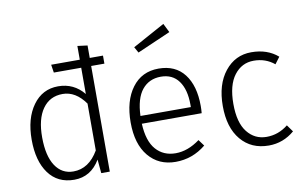

<svg xmlns="http://www.w3.org/2000/svg" viewBox="-80 -937 1748 1103"><g transform="rotate(-10 794.0 -385.5)"><path d="M273.9 -37.1Q364.7 -37.1 420.9 -133.8V-407.2Q364.7 -486.3 289.1 -486.3Q213.9 -486.3 171.9 -426.8Q129.9 -367.7 130.4 -259.8Q130.9 -152.3 168.9 -94.7Q207 -37.1 273.9 -37.1ZM556.2 -663.1V-616.2H479V0H429.2L421.9 -80.1Q367.7 10.7 271 10.7Q174.3 10.7 121.6 -61.5Q68.8 -133.8 68.8 -257.8Q68.8 -381.8 124 -458Q179.2 -534.2 271 -534.2Q362.8 -534.2 420.9 -462.9V-616.2H261.2L253.9 -663.1H420.9V-743.2L479 -735.8V-663.1Z M1002 -284.2V-298.8Q1002 -386.7 965.8 -436.5Q929.7 -486.3 861.3 -486.1Q793 -485.8 752.4 -436Q711.9 -386.2 708 -284.2ZM1059.1 -280.8Q1059.1 -258.8 1057.1 -238.8H708Q712.9 -136.7 756.3 -87.4Q799.8 -38.1 870.8 -38.1Q941.9 -38.1 1012.2 -89.8L1039.1 -53.2Q960.9 10.7 862.3 10.7Q763.7 10.7 704.8 -60.1Q646 -130.9 646 -256.8Q646 -382.8 702.4 -458.5Q758.8 -534.2 856.9 -534.2Q955.1 -534.2 1007.1 -466.6Q1059.1 -398.9 1059.1 -280.8ZM760.3 -645 741.2 -679.2 929.2 -782.2 955.1 -730Z M1552.7 -481 1523.4 -441.9Q1472.7 -483.9 1403.1 -483.9Q1333.5 -483.9 1289.6 -426.5Q1245.6 -369.1 1245.6 -259.5Q1245.6 -149.9 1289.1 -95Q1332.5 -40 1401.6 -40Q1470.7 -40 1526.9 -85L1555.7 -44.9Q1489.7 11.2 1405.8 11.2Q1303.7 11.2 1243.7 -60.3Q1183.6 -131.8 1183.6 -257.8Q1183.6 -383.8 1243.7 -459Q1303.7 -534.2 1397.7 -534.2Q1491.7 -534.2 1552.7 -481Z"/></g></svg>

Font: FiraSans-Light
Style: Regular
Weight: 300
Designer: Carrois Corporate & Edenspiekermann AG
Foundry: Carrois Corporate GbR & Edenspiekermann AG
Version: Version 3.106;PS 003.106;hotconv 1.0.70;makeotf.lib2.5.58329